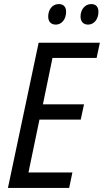

<svg xmlns="http://www.w3.org/2000/svg" viewBox="-20 -924 511 944"><path d="M255 -803C282 -803 305 -828 305 -866C305 -890 293 -904 269 -904C236 -904 217 -875 217 -843C217 -817 231 -803 255 -803ZM413 -803C441 -803 464 -828 464 -866C464 -890 452 -904 429 -904C396 -904 376 -875 376 -843C376 -817 391 -803 413 -803ZM19 0H320L336 -76H120L174 -336H377L393 -411H191L238 -639H455L471 -714H170Z"/></svg>

Font: Noto Sans Display SemiCondensed
Style: Italic
Weight: 400
Width: 4
Italic angle: -12°
Designer: Monotype Design Team
Foundry: Monotype Imaging Inc.
Version: Version 1.900